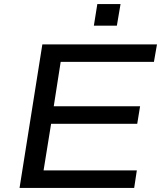

<svg xmlns="http://www.w3.org/2000/svg" viewBox="-20 -923 791 943"><path d="M76 0 188 -705H751L736 -619H278L244 -401H668L654 -315H231L194 -86H652L639 0ZM441 -797 458 -903H572L554 -797Z"/></svg>

Font: Nunito Sans 10pt Expanded Medium
Style: Italic
Weight: 500
Width: 7
Italic angle: -9°
Designer: Vernon Adams
Foundry: Vernon Adams
Version: Version 3.101;gftools[0.9.27]